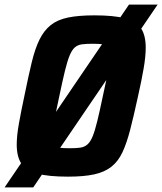

<svg xmlns="http://www.w3.org/2000/svg" viewBox="-41 -763 708 838"><path d="M-21 55 522 -743H647L104 55ZM256 8Q171 8 122 -5Q73 -18 52.5 -48.5Q32 -79 32 -132Q32 -170 41.5 -223.5Q51 -277 66 -347Q83 -431 97.5 -491Q112 -551 131.5 -590.5Q151 -630 180.5 -653.5Q210 -677 256 -686.5Q302 -696 371 -696Q456 -696 505 -683Q554 -670 574.5 -639.5Q595 -609 595 -555Q595 -517 586 -464.5Q577 -412 561 -341Q543 -258 527.5 -198Q512 -138 493.5 -98.5Q475 -59 445.5 -35.5Q416 -12 370.5 -2Q325 8 256 8ZM264 -116Q291 -116 309 -118.5Q327 -121 340 -132Q353 -143 363 -167Q373 -191 383.5 -234Q394 -277 408 -344Q424 -416 431.5 -459Q439 -502 439 -525Q439 -548 431 -558Q423 -568 406 -570Q389 -572 361 -572Q335 -572 316.5 -569.5Q298 -567 285.5 -556Q273 -545 263 -521Q253 -497 242.5 -454Q232 -411 218 -344Q208 -296 200.5 -261Q193 -226 189.5 -202Q186 -178 186 -162Q186 -140 194 -130Q202 -120 219.5 -118Q237 -116 264 -116Z"/></svg>

Font: Saira SemiCondensed
Style: Bold Italic
Weight: 700
Width: 4
Italic angle: -12°
Designer: Hector Gatti with collaboration of the Omnibus-Type team
Foundry: Omnibus-Type
Version: Version 1.101